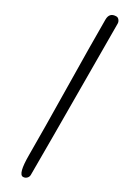

<svg xmlns="http://www.w3.org/2000/svg" viewBox="-219 -681 604 840"><g transform="rotate(30 82.5 -261.0)"><path d="M85.4 146Q95.7 146 103.3 138.7Q110.8 131.3 110.8 121.1V-78.1L109.9 -359.9L108.9 -641.6Q108.9 -650.9 102.8 -658.7Q96.7 -666.5 88.4 -666.5Q53.7 -666.5 53.7 -630.4Q53.7 -502 57.1 -290Q60.5 -77.6 60.5 51.3Q60.5 146 85.4 146Z"/></g></svg>

Font: Amatica SC
Style: Bold
Weight: 400
Designer: Vernon Adams, Ben Nathan
Foundry: newtypography
Version: Version 2.000